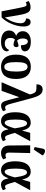

<svg xmlns="http://www.w3.org/2000/svg" viewBox="1340 -2200 864 3597"><g transform="rotate(90 1771.5 -402.0)"><path d="M186 0H299C399 -95 470 -275 470 -409C470 -496 443 -544 387 -544C351 -544 319 -523 319 -461C361 -454 409 -432 409 -360C409 -284 381 -172 300 -63C236 -442 237 -543 108 -543C71 -543 25 -532 -7 -507L16 -453C34 -463 48 -468 61 -468C102 -468 101 -436 186 0Z M755 10C881 10 935 -42 935 -98C935 -119 924 -133 911 -141C888 -92 846 -60 794 -60C721 -60 684 -97 684 -165C684 -217 701 -235 716 -251C745 -234 787 -223 807 -223C838 -223 857 -249 857 -274C857 -297 846 -313 836 -318C805 -317 765 -303 736 -291C714 -303 694 -350 694 -397C694 -452 712 -492 751 -492C801 -492 820 -431 821 -364C905 -359 935 -397 935 -435C935 -492 889 -548 751 -548C640 -548 558 -492 558 -398C558 -342 588 -295 641 -276V-272C590 -252 545 -213 545 -141C545 -51 613 10 755 10Z M1224 10C1375 10 1453 -82 1453 -270C1453 -457 1367 -548 1227 -548C1076 -548 997 -457 997 -270C997 -82 1083 10 1224 10ZM1226 -51C1161 -51 1137 -126 1137 -270C1137 -414 1160 -487 1225 -487C1290 -487 1314 -414 1314 -270C1314 -126 1291 -51 1226 -51Z M1514 0H1675L1793 -328H1796L1844 -140C1875 -17 1899 9 1956 9C1992 9 2026 -6 2057 -28L2034 -82C2018 -72 2003 -66 1987 -66C1954 -66 1937 -105 1919 -167L1814 -557C1776 -698 1737 -769 1648 -769C1571 -769 1553 -707 1553 -654C1693 -654 1710 -658 1743 -532Z M2241 10C2331 10 2365 -51 2393 -126H2398C2415 -14 2459 10 2515 10C2556 10 2593 -8 2619 -26L2595 -80C2581 -72 2565 -65 2552 -65C2519 -65 2506 -95 2463 -250L2618 -536H2462L2420 -390H2416C2390 -517 2333 -546 2271 -546C2154 -546 2076 -452 2076 -257C2076 -65 2149 10 2241 10ZM2275 -58C2236 -58 2213 -104 2213 -265C2213 -410 2238 -477 2285 -477C2329 -477 2353 -414 2378 -248C2353 -153 2320 -58 2275 -58Z M2776 -603 2883 -763V-775C2834 -820 2772 -834 2759 -774L2728 -620ZM2844 10C2895 10 2935 -12 2959 -31L2935 -88C2917 -78 2903 -73 2882 -73C2846 -73 2831 -98 2832 -149L2841 -536H2696L2699 -148C2699 -40 2753 10 2844 10Z M3160 10C3250 10 3284 -51 3312 -126H3317C3334 -14 3378 10 3434 10C3475 10 3512 -8 3538 -26L3514 -80C3500 -72 3484 -65 3471 -65C3438 -65 3425 -95 3382 -250L3537 -536H3381L3339 -390H3335C3309 -517 3252 -546 3190 -546C3073 -546 2995 -452 2995 -257C2995 -65 3068 10 3160 10ZM3194 -58C3155 -58 3132 -104 3132 -265C3132 -410 3157 -477 3204 -477C3248 -477 3272 -414 3297 -248C3272 -153 3239 -58 3194 -58Z"/></g></svg>

Font: Noto Serif Condensed
Style: Bold
Weight: 700
Width: 3
Designer: Monotype Design Team
Foundry: Monotype Imaging Inc.
Version: Version 2.015